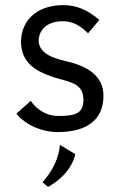

<svg xmlns="http://www.w3.org/2000/svg" viewBox="-20 -505 461 750"><path d="M274 97 214 61C210 111 187 161 146 207L168 225C240 184 267 132 274 97ZM368 -427C320 -469 275 -485 227 -485C126 -485 62 -427 62 -340C64 -261 115 -224 211 -197C272 -181 306 -170 306 -112C304 -63 277 -52 207 -52C167 -52 127 -72 100 -111L44 -61C82 -14 148 11 204 11C326 11 384 -42 384 -130V-132C384 -211 317 -248 238 -266C185 -278 134 -297 131 -344C131 -394 171 -422 224 -422C267 -422 294 -404 324 -375Z"/></svg>

Font: Mint Spirit
Style: Regular
Weight: 400
Designer: HARENDAL Hirwen
Foundry: Arkandis Digital Foundry.
Version: Version 1.004;FFEdit